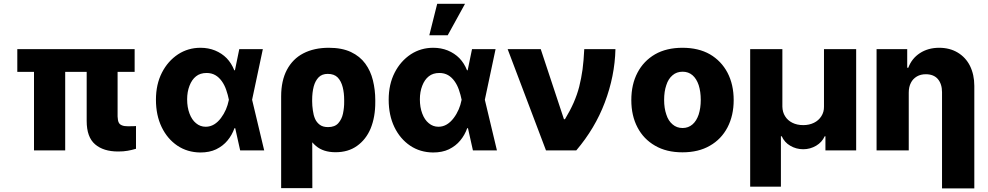

<svg xmlns="http://www.w3.org/2000/svg" viewBox="-20 -810 5319 1034"><path d="M73.2 -545.4H705.1V-422.9H73.2ZM163.1 -545.4H331.1V0H163.1ZM446.8 -158.7V-545.4H613.3V-182.6Q614.3 -160.2 619.1 -150.9Q623.5 -140.1 637.2 -134.8Q648.9 -129.9 669.9 -129.9Q686 -129.9 693.4 -130.4Q696.8 -130.4 703.1 -130.6Q709.5 -130.9 712.4 -131.3V-8.8Q688 -1.5 667 2Q645.5 5.9 616.2 5.9Q537.1 5.9 492.2 -32.7Q446.8 -71.3 446.8 -158.7Z M1058.6 11.2Q988.8 10.3 935.5 -25.4Q881.3 -62 850.6 -125.5Q819.8 -189.5 819.8 -272.9Q819.8 -356 852.1 -418.9Q883.8 -481 939 -517.6Q993.2 -552.7 1059.6 -552.7Q1102.1 -552.7 1138.2 -538.1Q1174.8 -522.9 1200.7 -496.6Q1226.6 -469.7 1241.7 -431.6H1291.5L1337.4 -273.9L1402.8 0H1273.4L1212.4 -273.9Q1208 -297.4 1197.8 -327.1Q1189 -352.5 1174.3 -373Q1159.2 -394 1139.6 -405.3Q1119.1 -417 1092.8 -417Q1058.1 -417 1035.6 -398.9Q1013.2 -381.3 1000.5 -348.1Q987.8 -315.4 987.8 -274.9Q987.8 -232.4 1000.5 -198.7Q1013.2 -164.6 1035.6 -146.5Q1058.1 -127.4 1087.9 -127.4Q1112.3 -127.4 1133.3 -140.1Q1153.3 -152.3 1169.9 -174.3Q1186 -195.8 1196.8 -220.7Q1206.5 -242.7 1212.4 -271.5L1268.6 -545.4H1395.5L1337.4 -271.5L1291.5 -119.6H1242.7Q1229.5 -82.5 1205.1 -53.2Q1181.6 -24.4 1144 -5.9Q1108.4 11.2 1058.6 11.2Z M1662.1 203.1H1494.1V-291Q1494.1 -375 1524.9 -433.6Q1556.6 -493.2 1613.3 -522.5Q1671.4 -552.7 1751 -552.7Q1821.3 -552.7 1870.1 -529.8Q1918.5 -506.8 1947.3 -467.3Q1976.1 -427.7 1988.3 -377.4Q2001 -325.7 2001 -271.5V-261.2Q2001.5 -180.7 1976.1 -118.2Q1951.2 -58.6 1902.3 -23.9Q1855 9.8 1787.1 9.8Q1721.2 9.8 1681.6 -23.9Q1641.6 -57.6 1621.1 -116.7Q1600.6 -176.3 1590.3 -253.4L1661.1 -263.7Q1661.1 -240.7 1665 -214.8Q1668 -190.4 1676.8 -169.9Q1685.1 -150.9 1702.6 -137.7Q1719.2 -125.5 1746.6 -125.5Q1783.2 -125.5 1801.8 -146.5Q1820.8 -168 1827.1 -198.2Q1834 -231.9 1833.5 -261.2V-271.5Q1833.5 -309.1 1825.7 -340.3Q1817.4 -373 1798.8 -392.6Q1779.8 -412.1 1745.1 -412.1Q1714.4 -412.1 1696.3 -394Q1677.7 -375 1669.4 -343.8Q1661.1 -311.5 1661.1 -272Z M2312 11.2Q2242.2 10.3 2189 -25.4Q2134.8 -62 2104 -125.5Q2073.2 -189.5 2073.2 -272.9Q2073.2 -356 2105.5 -418.9Q2137.2 -481 2192.4 -517.6Q2246.6 -552.7 2313 -552.7Q2355.5 -552.7 2391.6 -538.1Q2428.2 -522.9 2454.1 -496.6Q2480 -469.7 2495.1 -431.6H2544.9L2590.8 -273.9L2656.2 0H2526.9L2465.8 -273.9Q2461.4 -297.4 2451.2 -327.1Q2442.4 -352.5 2427.7 -373Q2412.6 -394 2393.1 -405.3Q2372.6 -417 2346.2 -417Q2311.5 -417 2289.1 -398.9Q2266.6 -381.3 2253.9 -348.1Q2241.2 -315.4 2241.2 -274.9Q2241.2 -232.4 2253.9 -198.7Q2266.6 -164.6 2289.1 -146.5Q2311.5 -127.4 2341.3 -127.4Q2365.7 -127.4 2386.7 -140.1Q2406.7 -152.3 2423.3 -174.3Q2439.5 -195.8 2450.2 -220.7Q2460 -242.7 2465.8 -271.5L2522 -545.4H2648.9L2590.8 -271.5L2544.9 -119.6H2496.1Q2482.9 -82.5 2458.5 -53.2Q2435.1 -24.4 2397.5 -5.9Q2361.8 11.2 2312 11.2ZM2391.1 -620.1H2292L2334.5 -789.6H2484.4Z M3083.5 0H2920.4L2713.9 -545.4H2892.1L3017.1 -168H3022.5Q3049.3 -211.9 3069.3 -256.8Q3088.4 -300.8 3099.1 -342.3Q3110.8 -389.2 3117.2 -435.5Q3123.5 -482.9 3126.5 -545.4H3294.4Q3291 -399.9 3236.8 -257.3Q3184.6 -119.1 3083.5 0Z M3655.3 10.3Q3568.8 10.3 3507.8 -25.4Q3445.8 -61 3413.1 -124Q3379.9 -187 3379.9 -271Q3379.9 -355.5 3413.1 -418.5Q3445.8 -481.4 3507.8 -517.6Q3569.3 -552.7 3655.3 -552.7Q3741.7 -552.7 3803.2 -517.6Q3864.3 -481.9 3897.9 -418.5Q3931.2 -354.5 3931.2 -271Q3931.2 -188 3897.9 -124Q3864.3 -60.1 3803.2 -25.4Q3742.2 10.3 3655.3 10.3ZM3656.2 -120.6Q3687 -120.6 3709.5 -140.1Q3731 -158.7 3742.7 -193.4Q3753.9 -228.5 3753.9 -272Q3753.9 -316.4 3742.7 -351.6Q3731 -386.2 3709.5 -404.8Q3687.5 -423.8 3656.2 -423.8Q3624 -423.8 3602.1 -404.8Q3579.1 -385.7 3568.4 -351.6Q3556.6 -317.4 3556.6 -272Q3556.6 -227.5 3568.4 -193.4Q3579.1 -159.2 3602.1 -140.1Q3624.5 -120.6 3656.2 -120.6Z M4185.5 195.3H4020V-545.4H4193.4V-235.4Q4194.3 -205.6 4208 -184.1Q4221.7 -161.6 4247.1 -148.9Q4272.5 -136.2 4305.7 -136.2Q4338.4 -136.2 4363.8 -148.9Q4388.7 -161.1 4403.3 -184.1Q4418 -207 4417.5 -235.4V-545.4H4590.8V0H4425.3V-76.2H4421.4Q4406.7 -43.9 4375.5 -25.4Q4343.3 -6.3 4305.7 -6.3Q4267.6 -6.3 4235.4 -25.4Q4205.1 -43 4189.9 -76.2H4185.5Z M4874 -311V0H4700.7V-545.4H4865.7V-445.3H4871.6Q4890.1 -495.1 4934.1 -523.9Q4978.5 -552.7 5037.6 -552.7Q5094.7 -552.7 5137.7 -526.9Q5180.7 -501 5203.6 -455.6Q5227.1 -407.7 5227.1 -347.7V204.6H5053.2V-313.5Q5053.2 -357.9 5030.3 -384.8Q5007.8 -410.2 4965.8 -410.2Q4938.5 -410.2 4918 -398.4Q4896 -385.3 4885.7 -364.3Q4874 -342.3 4874 -311Z"/></svg>

Font: My Font
Style: Regular
Weight: 500
Designer: Rasmus Andersson
Foundry: rsms
Version: Version 0.001